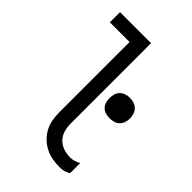

<svg xmlns="http://www.w3.org/2000/svg" viewBox="-218 -831 936 936"><g transform="rotate(45 250.0 -363.5)"><path d="M373 8Q347 8 322 4Q297 0 274 -11.5Q251 -23 232 -41Q213 -59 201 -81.5Q189 -104 184.5 -129Q180 -154 180 -180V-665H44V-735H258V-180Q258 -157 264.5 -134Q271 -111 287.5 -94Q304 -77 326.5 -69.5Q349 -62 373 -62Q387 -62 401 -66Q415 -70 427 -78V-8Q415 0 401 4Q387 8 373 8ZM374 -333Q360 -333 346 -337Q332 -341 322 -351Q312 -361 308 -375Q304 -389 304 -403Q304 -417 308 -431Q312 -445 322 -455Q332 -465 346 -469.5Q360 -474 374 -474Q388 -474 402 -469.5Q416 -465 426 -455Q436 -445 440.5 -431Q445 -417 445 -403Q445 -389 440.5 -375Q436 -361 426 -351Q416 -341 402 -337Q388 -333 374 -333Z"/></g></svg>

Font: Moesevka
Style: Regular
Weight: 400
Monospace: yes
Designer: Belleve Invis
Foundry: Belleve Invis
Version: Version 32.5.0; ttfautohint (v1.8.4)